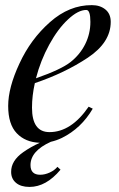

<svg xmlns="http://www.w3.org/2000/svg" viewBox="-20 -548 469 756"><path d="M319.8 -508.8Q287.6 -508.8 248 -471.7Q208 -434.6 173.8 -372.1Q139.6 -309.6 121.6 -239.7Q220.7 -274.4 257.8 -303.7Q294.9 -333 315.4 -374Q335.9 -415 335.9 -461.9Q335.9 -508.8 319.8 -508.8ZM100.1 102.1Q100.1 140.1 138.2 140.1Q156.7 140.1 175.8 131.3Q194.8 122.6 206.1 108.9L218.3 120.1Q161.6 188 96.2 188Q62 188 43 171.9Q23.9 155.8 23.9 128.9Q23.4 85 71.3 51.3Q101.1 30.3 136.7 14.2Q79.6 12.2 45.9 -23.4Q12.2 -58.6 12.2 -130.9Q12.2 -203.1 56.6 -297.9Q100.6 -393.6 176.8 -460.9Q252.9 -528.3 341.8 -527.8Q374 -527.8 395 -510.7Q416 -493.7 416 -461.9Q416 -380.9 325.7 -320.8Q235.4 -260.7 117.2 -220.7Q106 -170.9 106 -124Q106 -27.8 174.8 -27.8Q260.3 -27.8 329.1 -127.9L345.2 -120.1Q299.8 -42.5 223.6 -4.9Q202.1 5.4 180.2 10.3Q100.1 46.4 100.1 102.1Z"/></svg>

Font: PlayfairDisplay-Italic
Style: Italic
Weight: 400
Italic angle: -14°
Designer: Claus Eggers Sørensen
Foundry: Claus Eggers Sørensen
Version: Version 1.002;PS 001.002;hotconv 1.0.70;makeotf.lib2.5.58329